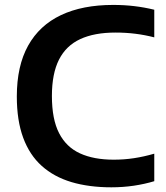

<svg xmlns="http://www.w3.org/2000/svg" viewBox="-20 -770 689 799"><path d="M443.5 9.5Q350.5 9.5 277.5 -12.2Q204.5 -34 153.8 -79.5Q103 -125 76.5 -196.8Q50 -268.5 50 -368.5Q50 -495.5 97 -580Q144 -664.5 233.5 -707Q323 -749.5 451 -749.5Q497 -749.5 539 -744.5Q581 -739.5 622 -729.5V-614.5Q583.5 -624.5 543.5 -629.5Q503.5 -634.5 460.5 -634.5Q372.5 -634.5 313.8 -607.2Q255 -580 225.5 -521.8Q196 -463.5 196 -370.5Q196 -274 225.8 -216Q255.5 -158 312.8 -131.8Q370 -105.5 453.5 -105.5Q497 -105.5 538 -111.8Q579 -118 622 -130.5V-16Q582.5 -4 537 2.8Q491.5 9.5 443.5 9.5Z"/></svg>

Font: Encode Sans SC SemiExpanded SemiBold
Style: Regular
Weight: 600
Width: 6
Designer: Multiple Designers
Foundry: Impallari Type
Version: Version 3.002